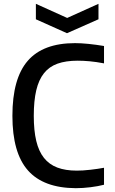

<svg xmlns="http://www.w3.org/2000/svg" viewBox="-20 -976 600 1006"><path d="M377 10Q208 9 126.5 -83Q45 -175 45 -369Q45 -565 125.5 -657.5Q206 -750 373 -750Q405 -750 444 -746Q483 -742 525 -735V-644Q483 -652 449.5 -655Q416 -658 387 -658Q325 -658 281.5 -642.5Q238 -627 210.5 -592.5Q183 -558 170 -503Q157 -448 157 -369Q157 -292 170 -237.5Q183 -183 210.5 -148.5Q238 -114 280.5 -98Q323 -82 382 -82Q396 -82 415 -83Q434 -84 453.5 -86.5Q473 -89 492 -91.5Q511 -94 525 -97V-8Q494 0 454 5Q414 10 377 10ZM168 -956 332 -882 496 -956V-875L331 -802L168 -875Z"/></svg>

Font: Encode Sans Narrow
Style: Medium
Weight: 500
Designer: Pablo Impallari, Andres Torresi
Foundry: Pablo Impallari, Andres Torresi
Version: Version 1.000; ttfautohint (v1.00) -l 8 -r 50 -G 200 -x 14 -